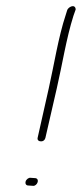

<svg xmlns="http://www.w3.org/2000/svg" viewBox="-20 -652 265 622"><path d="M63 -64C61 -56 65 -51 72 -51L87 -50C93 -49 100 -55 102 -62C104 -70 100 -75 93 -75L79 -76C73 -77 65 -71 63 -64ZM102 -206C100 -198 106 -194 113 -194C120 -194 125 -198 127 -205L164 -366C181 -439 195 -529 218 -601L224 -618C226 -622 225 -624 224 -627C219 -638 202 -629 198 -620L193 -604C169 -532 155 -441 138 -366Z"/></svg>

Font: Stray Cat
Style: LtExtObl
Weight: 300
Version: Version 1.0